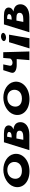

<svg xmlns="http://www.w3.org/2000/svg" viewBox="1623 -2243 620 3906"><g transform="rotate(-90 1933.0 -290.0)"><path d="M90 -319C39 -157 161 0 404 0C640 0 785 -157 752 -319C726 -448 586 -532 433 -532C283 -532 131 -448 90 -319ZM252 -319C265 -389 325 -451 429 -451C533 -451 585 -389 591 -319C597 -241 548 -154 412 -154C274 -154 237 -241 252 -319Z M992 -520 831 -2H1142C1312 -2 1406 -85 1401 -191C1396 -281 1336 -316 1254 -326C1310 -347 1335 -383 1335 -423C1334 -497 1259 -520 1163 -520ZM1088 -363 1105 -455H1116C1174 -455 1204 -443 1201 -413C1197 -377 1161 -363 1099 -363ZM1042 -126 1069 -266H1118C1192 -266 1231 -248 1227 -196C1224 -147 1177 -126 1096 -126Z M1558 -319C1507 -157 1629 0 1872 0C2108 0 2253 -157 2220 -319C2194 -448 2054 -532 1901 -532C1751 -532 1599 -448 1558 -319ZM1720 -319C1733 -389 1793 -451 1897 -451C2001 -451 2053 -389 2059 -319C2065 -241 2016 -154 1880 -154C1742 -154 1705 -241 1720 -319Z M2824 -534H2707L2696 -400C2694 -372 2651 -345 2609 -345C2565 -345 2543 -372 2549 -400L2576 -534H2459L2408 -374C2382 -290 2482 -260 2560 -260H2684L2663 -2H2839Z M3146 -580C3189 -580 3221 -558 3217 -531C3212 -502 3169 -477 3122 -477C3074 -477 3043 -502 3052 -531C3061 -558 3103 -580 3146 -580ZM2901 0H3108L3181 -416H3028Z M3390 -520 3229 -2H3540C3710 -2 3804 -85 3799 -191C3794 -281 3734 -316 3652 -326C3708 -347 3733 -383 3733 -423C3732 -497 3657 -520 3561 -520ZM3486 -363 3503 -455H3514C3572 -455 3602 -443 3599 -413C3595 -377 3559 -363 3497 -363ZM3440 -126 3467 -266H3516C3590 -266 3629 -248 3625 -196C3622 -147 3575 -126 3494 -126Z"/></g></svg>

Font: Hussar Milosc
Style: Bold
Weight: 700
Foundry: Cannot Into Space Fonts
Version: Version 1.02